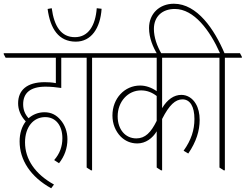

<svg xmlns="http://www.w3.org/2000/svg" viewBox="-39 -907 1315 1028"><path d="M235 101 250 81C149 25 95 -54 95 -145C95 -226 139 -280 203 -280C261 -280 295 -233 295 -167C295 -123 281 -84 251 -50L277 -33C306 -70 322 -112 322 -162C322 -202 308 -239 285 -265C263 -291 236 -306 199 -306C166 -306 137 -294 114 -274C94 -296 85 -320 85 -349C85 -408 122 -443 205 -443C233 -443 262 -440 289 -436V-598H372V-603L362 -622H-19V-617L-9 -598H260V-462C240 -466 218 -467 200 -467C105 -467 58 -424 58 -354C58 -321 70 -288 99 -257C78 -230 66 -193 66 -150C66 -50 125 40 235 101Z M367 -684C449 -684 498 -755 505 -860L479 -863C472 -770 434 -708 362 -708C289 -708 251 -765 238 -863L216 -859C230 -753 275 -684 367 -684ZM448 5H454V-598H545V-603L535 -622H334V-617L344 -598H425V-10Z M696 -139C741 -139 778 -167 800 -204V-10L823 5H829V-270C867 -345 900 -375 938 -375C979 -375 1002 -336 1002 -270C1002 -211 985 -157 944 -100L969 -85C1012 -148 1030 -207 1030 -265C1030 -299 1023 -329 1009 -352C992 -381 964 -399 932 -399C893 -399 857 -375 829 -328V-598H1082V-603L1073 -622H507V-617L517 -598H800V-419C771 -439 741 -449 711 -449C628 -449 563 -380 563 -289C563 -244 579 -205 607 -176C630 -153 660 -139 696 -139ZM591 -284C591 -363 646 -423 716 -423C747 -423 774 -413 800 -393V-260C769 -197 738 -166 691 -166C632 -166 591 -214 591 -284Z M1159 5H1165V-598H1256V-603L1246 -622H1163C1109 -749 1017 -887 892 -887C815 -887 759 -834 759 -757C759 -703 781 -653 803 -617H827C801 -661 785 -708 785 -752C785 -818 829 -859 897 -859C1000 -859 1085 -744 1139 -622H1045V-617L1055 -598H1136V-10Z"/></svg>

Font: Noto Serif Devanagari ExtraCondensed Thin
Style: Regular
Weight: 100
Width: 2
Designer: Universal Thirst, Indian Type Foundry and the Monotype Design Team
Foundry: Monotype Imaging Inc.
Version: Version 2.004